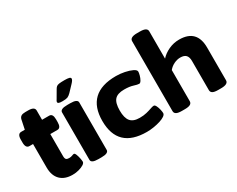

<svg xmlns="http://www.w3.org/2000/svg" viewBox="-97 -1183 2002 1619"><g transform="rotate(-30 904.0 -373.5)"><path d="M237 8Q160 8 118 -34.5Q76 -77 76 -156V-384H41Q5 -384 5 -440V-468Q5 -523 41 -523H76L95 -614Q100 -633 113.5 -641.5Q127 -650 154 -650H183Q244 -650 244 -613V-523H313Q348 -523 348 -468V-440Q348 -384 313 -384H244V-169Q244 -146 252.5 -137.5Q261 -129 281 -129Q299 -129 312 -134.5Q325 -140 332 -140Q341 -140 348.5 -121Q356 -102 360.5 -79Q365 -56 365 -46Q365 -32 346 -20Q327 -8 298 0Q269 8 237 8Z M490 2Q454 2 437.5 -6.5Q421 -15 421 -30V-493Q421 -508 437.5 -516.5Q454 -525 490 -525H520Q556 -525 572.5 -516.5Q589 -508 589 -493V-30Q589 -15 572.5 -6.5Q556 2 520 2ZM473 -572Q447 -572 437 -576Q427 -580 427 -589Q427 -594 430 -600Q433 -606 439 -615L481 -687Q488 -699 496.5 -706Q505 -713 522.5 -715.5Q540 -718 574 -718Q604 -718 619 -714Q634 -710 634 -699Q634 -685 610 -660L555 -602Q537 -584 522 -578Q507 -572 473 -572Z M960 8Q679 8 679 -260Q679 -394 751 -462.5Q823 -531 967 -531Q1008 -531 1050 -522.5Q1092 -514 1121 -500Q1150 -486 1150 -469Q1150 -457 1144 -434.5Q1138 -412 1127.5 -394Q1117 -376 1106 -376Q1090 -376 1056 -387Q1022 -398 970 -398Q905 -398 877.5 -367Q850 -336 850 -262Q850 -191 877 -158Q904 -125 967 -125Q1005 -125 1035 -132.5Q1065 -140 1085.5 -147.5Q1106 -155 1118 -155Q1129 -155 1138 -137Q1147 -119 1152 -96.5Q1157 -74 1157 -62Q1157 -47 1139 -34.5Q1121 -22 1091 -12.5Q1061 -3 1026.5 2.5Q992 8 960 8Z M1302 2Q1266 2 1249.5 -7.5Q1233 -17 1233 -36V-717Q1233 -755 1302 -755H1331Q1400 -755 1400 -717V-451Q1431 -486 1479.5 -508.5Q1528 -531 1582 -531Q1754 -531 1754 -354V-36Q1754 2 1685 2H1656Q1619 2 1603 -7.5Q1587 -17 1587 -36V-320Q1587 -358 1570 -376.5Q1553 -395 1514 -395Q1484 -395 1453 -380Q1422 -365 1401 -339V-36Q1401 -17 1384.5 -7.5Q1368 2 1332 2Z"/></g></svg>

Font: Asap Semi Expanded ExtraBold
Style: Regular
Weight: 800
Width: 6
Designer: Pablo Cosgaya
Foundry: Omnibus-Type
Version: Version 3.001; ttfautohint (v1.8.4.7-5d5b)